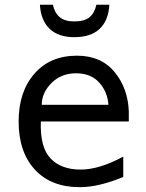

<svg xmlns="http://www.w3.org/2000/svg" viewBox="-20 -774 618 810"><path d="M148.4 -753.9H203.1Q210.9 -718.8 232.4 -701.2Q253.9 -683.6 293 -683.6Q335.9 -683.6 357.4 -701.2Q378.9 -718.8 386.7 -753.9H441.4Q437.5 -687.5 400.4 -652.3Q363.3 -617.2 293 -617.2Q226.6 -617.2 189.5 -652.3Q152.3 -687.5 148.4 -753.9ZM523.4 -304.7V-261.7H152.3Q148.4 -152.3 193.4 -105.5Q238.3 -58.6 320.3 -58.6Q359.4 -58.6 404.3 -72.3Q449.2 -85.9 500 -113.3V-27.3Q453.1 -7.8 406.2 3.9Q359.4 15.6 316.4 15.6Q195.3 15.6 127 -58.6Q58.6 -132.8 58.6 -261.7Q58.6 -386.7 125 -462.9Q191.4 -539.1 304.7 -539.1Q406.2 -539.1 462.9 -470.7Q519.5 -402.3 523.4 -304.7ZM437.5 -332Q433.6 -386.7 398.4 -425.8Q363.3 -464.8 300.8 -464.8Q238.3 -464.8 197.3 -423.8Q156.2 -382.8 156.2 -332Z"/></svg>

Font: 和音 by 宁静之雨，公众号njzyshare
Style: Regular
Weight: 400
Designer: Steve Matteson
Foundry: Ascender Corporation
Version: Version 6.00;June 8, 2018;FontCreator 11.0.0.2388 32-bit